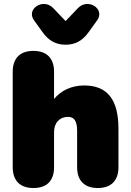

<svg xmlns="http://www.w3.org/2000/svg" viewBox="-20 -936 659 966"><path d="M148 10C216 10 252 -27 252 -95V-272C252 -318 280 -348 322 -348C351 -348 368 -330 368 -279V-95C368 -27 405 10 472 10C539 10 576 -27 576 -95V-287C576 -436 520 -506 403 -506C341 -506 287 -481 252 -438V-575C252 -643 215 -680 148 -680C81 -680 44 -643 44 -575V-95C44 -27 81 10 148 10ZM310 -711C358 -711 395 -731 425 -773L469 -834C510 -891 423 -948 372 -895L310 -830L248 -895C198 -948 110 -891 151 -834L195 -773C225 -731 262 -711 310 -711Z"/></svg>

Font: SN Pro Black
Style: Regular
Weight: 900
Designer: Tobias Whetton
Foundry: Supernotes
Version: Version 1.001;Glyphs 3.2 (3249)